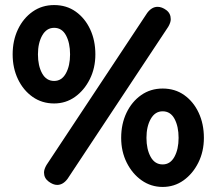

<svg xmlns="http://www.w3.org/2000/svg" viewBox="-20 -729 856 759"><path d="M194 -320Q146 -320 109 -346Q72 -372 51 -416Q30 -460 30 -514Q30 -569 51 -613Q72 -657 109 -683Q146 -709 194 -709Q243 -709 279.5 -683Q316 -657 336.5 -613Q357 -569 357 -514Q357 -460 335 -416Q313 -372 276.5 -346Q240 -320 194 -320ZM194 -409Q224 -409 240.5 -439Q257 -469 257 -514Q257 -559 241 -589Q225 -619 194 -619Q164 -619 147 -589Q130 -559 130 -514Q130 -469 146.5 -439Q163 -409 194 -409ZM623 10Q577 10 540 -16Q503 -42 481 -86Q459 -130 459 -184Q459 -239 480 -283Q501 -327 538 -353Q575 -379 623 -379Q672 -379 708.5 -353Q745 -327 765.5 -283Q786 -239 786 -184Q786 -130 764 -86Q742 -42 705.5 -16Q669 10 623 10ZM623 -79Q653 -79 669.5 -109Q686 -139 686 -184Q686 -229 670 -259Q654 -289 623 -289Q593 -289 576 -259Q559 -229 559 -184Q559 -139 575.5 -109Q592 -79 623 -79ZM206 2Q190 2 172 -11.5Q154 -25 154 -47Q154 -60 164 -77L562 -678Q580 -702 603 -702Q620 -702 637.5 -689Q655 -676 655 -653Q655 -640 645 -623L247 -22Q229 2 206 2Z"/></svg>

Font: Quicksand Light
Style: Bold
Weight: 700
Version: Version 3.004